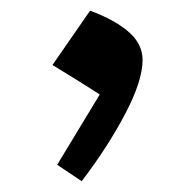

<svg xmlns="http://www.w3.org/2000/svg" viewBox="-20 -206 365 359"><path d="M148.4 -186Q193.8 -169.4 220.2 -146.7Q246.6 -124 246.6 -93.8Q246.6 -55.2 214.4 6.3Q182.1 67.9 132.8 132.8L86.9 102.1L166.5 -29.3Q139.2 -46.9 119.4 -59.1Q99.6 -71.3 78.1 -84.5Z"/></svg>

Font: Pinar DS4-Medium
Style: Regular
Weight: 500
Designer: Amin Abedi
Version: Version 2.000